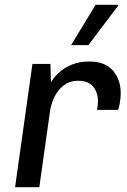

<svg xmlns="http://www.w3.org/2000/svg" viewBox="-20 -776 526 796"><path d="M42.5 0 114.5 -511H189L191.2 -435Q192.8 -438 202.5 -451.4Q212.2 -464.8 231.6 -481Q251 -497.2 280.5 -509.1Q310 -521 350.5 -521Q415.5 -521 448 -483.5Q480.5 -446 480.5 -389.8Q480.5 -370.8 476.8 -349.6Q473 -328.5 469.8 -320.5H382.2Q384.5 -332.5 385.4 -342.4Q386.2 -352.2 386.2 -358.2Q386.2 -377.2 378.6 -396.5Q371 -415.8 353.1 -428.5Q335.2 -441.2 303.8 -441.2Q276.5 -441.2 255.9 -429.5Q235.2 -417.8 220.9 -398.6Q206.5 -379.5 198.4 -357.4Q190.2 -335.2 187.2 -313.5L143 0ZM274.8 -589 376.2 -756H469.8L470.2 -753L346.5 -589Z"/></svg>

Font: Chivo Medium
Style: Italic
Weight: 500
Italic angle: -8.05°
Designer: Hector Gatti
Foundry: Omnibus-Type
Version: Version 2.002